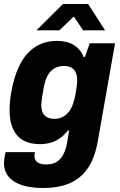

<svg xmlns="http://www.w3.org/2000/svg" viewBox="-26 -744 601 963"><path d="M191 199Q128 199 84 184.5Q40 170 17 142Q-6 114 -6 74Q-6 67 -4.5 53.5Q-3 40 2 19H149Q148 24 147.5 29.5Q147 35 147 38Q147 52 153.5 61.5Q160 71 173.5 76Q187 81 206 81Q237 81 258 68Q279 55 291.5 31Q304 7 310 -26Q313 -42 315.5 -58Q318 -74 321 -89H314Q297 -67 275.5 -51.5Q254 -36 228.5 -28.5Q203 -21 174 -21Q125 -21 91.5 -39.5Q58 -58 40 -96Q22 -134 22 -191Q22 -211 24 -234.5Q26 -258 31 -285Q55 -415 113 -477Q171 -539 260 -539Q311 -539 344.5 -518Q378 -497 394 -458H400L424 -527H551L465 -39Q450 49 413.5 101Q377 153 321.5 176Q266 199 191 199ZM248 -148Q269 -148 286.5 -156.5Q304 -165 317 -180.5Q330 -196 338.5 -218.5Q347 -241 352 -268Q356 -291 358 -304.5Q360 -318 360.5 -326.5Q361 -335 361 -342Q361 -364 354 -380Q347 -396 332.5 -404.5Q318 -413 295 -413Q266 -413 245 -400Q224 -387 211 -361.5Q198 -336 192 -297Q187 -272 185 -256.5Q183 -241 182 -232.5Q181 -224 181 -217Q181 -195 188 -179.5Q195 -164 210 -156Q225 -148 248 -148ZM157 -592 290 -724H416L501 -592H391L324 -691H375L272 -592Z"/></svg>

Font: Archivo SemiCondensed ExtraBold
Style: Italic
Weight: 800
Width: 4
Italic angle: -10°
Designer: Hector Gatti
Foundry: Omnibus-Type
Version: Version 2.001